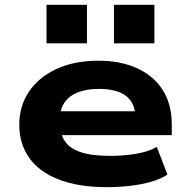

<svg xmlns="http://www.w3.org/2000/svg" viewBox="-20 -766 783 797"><path d="M425 11Q307 11 225 -20.5Q143 -52 101.5 -110.5Q60 -169 60 -249Q60 -325 99.5 -384.5Q139 -444 213 -479Q287 -514 389 -514Q480 -514 548.5 -483Q617 -452 655 -393Q693 -334 693 -249V-205H201V-304H562L542 -283Q540 -341 501.5 -369Q463 -397 391 -397Q340 -397 304 -383Q268 -369 248.5 -341.5Q229 -314 229 -273V-256Q229 -211 249 -180.5Q269 -150 314.5 -134.5Q360 -119 438 -119Q496 -119 547 -128Q598 -137 631 -156L675 -41Q632 -14 565.5 -1.5Q499 11 425 11ZM453 -586V-746H621V-586ZM173 -586V-746H341V-586Z"/></svg>

Font: Nunito Sans 7pt Expanded ExtraBold
Style: Regular
Weight: 800
Width: 7
Designer: Vernon Adams
Foundry: Vernon Adams
Version: Version 3.101;gftools[0.9.27]